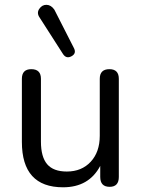

<svg xmlns="http://www.w3.org/2000/svg" viewBox="-20 -787 601 816"><path d="M248 -557 148 -713Q135 -732 147 -749.5Q159 -767 178 -766.5Q197 -766 211 -746L294 -583Q306 -560 284 -548Q262 -536 248 -557ZM248 9Q73 9 73 -184V-452Q73 -493 113 -493Q154 -493 154 -452V-185Q154 -120 180.5 -89Q207 -58 264 -58Q327 -58 365.5 -99.5Q404 -141 404 -210V-452Q404 -493 445 -493Q485 -493 485 -452V-35Q485 7 446 7Q406 7 406 -35V-82Q358 9 248 9Z"/></svg>

Font: Nunito
Style: Regular
Weight: 400
Designer: Vernon Adams
Foundry: Vernon Adams
Version: Version 3.602